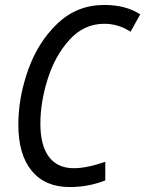

<svg xmlns="http://www.w3.org/2000/svg" viewBox="-20 -745 586 775"><path d="M54 -242Q54 -352 94 -464Q134 -576 212.5 -650.5Q291 -725 401 -725Q488 -725 546 -687L507 -617Q458 -649 401 -649Q319 -649 260.5 -584.5Q202 -520 172.5 -426Q143 -332 143 -246Q143 -158 177.5 -112Q212 -66 278 -66Q330 -66 405 -92V-17Q338 10 261 10Q162 10 108 -55.5Q54 -121 54 -242Z"/></svg>

Font: Noto Sans UI Narrow
Style: Italic
Weight: 400
Width: 4
Italic angle: -12°
Designer: Monotype Design Team
Foundry: Monotype Imaging Inc.
Version: Version 1.001